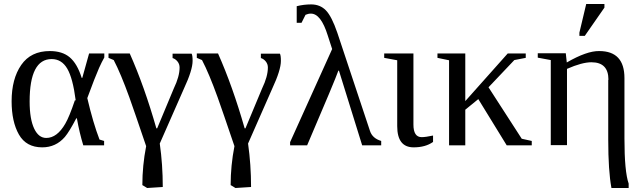

<svg xmlns="http://www.w3.org/2000/svg" viewBox="-20 -726 3211 959"><path d="M38 -221V-220Q38 -332 86 -401.5Q134 -471 229 -471Q291 -471 328 -440Q366 -408 388 -337H391L425 -459H501V-439Q488 -416 475 -387Q455 -342 416 -236Q445 -112 477 -29L500 -22V0H396Q377 -62 364 -135H361Q326 -68 304 -42Q259 10 191 10Q111 10 74.5 -54Q38 -118 38 -221ZM354 -225H358Q344 -335 316 -383Q288 -431 238 -431Q128 -431 128 -219Q128 -131 151 -83Q173 -37 211 -37Q265 -37 306 -108Q326 -142 354 -225Z M692 199H691Q691 101 710 4Q650 -173 626 -240Q583 -359 548 -426L522 -437V-459H628Q701 -295 761 -85H765L848 -284Q877 -344 877 -389Q877 -406 866.5 -419Q856 -432 842 -436V-458H937Q942 -450 942 -422Q942 -376 899 -284L778 -9Q793 96 793 208L715 213Z M1133 199H1132Q1132 101 1151 4Q1091 -173 1067 -240Q1024 -359 989 -426L963 -437V-459H1069Q1142 -295 1202 -85H1206L1289 -284Q1318 -344 1318 -389Q1318 -406 1307.5 -419Q1297 -432 1283 -436V-458H1378Q1383 -450 1383 -422Q1383 -376 1340 -284L1219 -9Q1234 96 1234 208L1156 213Z M1673 -373H1670Q1655 -329 1514 0H1429V-16L1639 -481L1617 -549Q1583 -658 1533 -658Q1519 -658 1506 -652L1486 -612H1462V-695Q1497 -704 1534 -704Q1579 -704 1608 -674Q1637 -644 1665 -562L1828 -72Q1840 -35 1884 -22V0H1789Z M2046 10Q1964 10 1964 -96V-425L1899 -437V-459H2045V-104Q2045 -41 2086 -41Q2106 -41 2143 -49V-17Q2105 10 2046 10Z M2304 -221 2516 -459H2606V-437L2549 -426L2420 -290L2586 -33L2636 -22V0H2511L2369 -231L2304 -178V0H2223V-425L2165 -437V-459H2304Z M3018 -327 3019 -328Q3019 -415 2934 -415Q2887 -415 2812 -382V-1H2731V-426L2666 -438V-460H2806L2811 -414Q2911 -472 2973 -471Q3099 -471 3099 -336V-34Q3099 131 3120 191V213H3034Q3018 127 3018 -28ZM2874 -547V-563L2908 -706H2999V-688L2901 -547Z"/></svg>

Font: Libra Serif Modern
Style: Regular
Weight: 400
Designer: Stefan Peev, Context Ltd
Foundry: Stefan Peev, Context Ltd
Version: Version 1.000